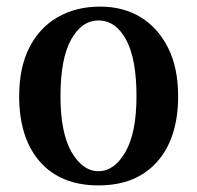

<svg xmlns="http://www.w3.org/2000/svg" viewBox="-20 -547 597 581"><path d="M278 14Q164 14 101 -57.5Q38 -129 38 -256Q38 -342 68.5 -402.5Q99 -463 154.5 -495Q210 -527 283 -527Q353 -527 405.5 -495Q458 -463 488.5 -402.5Q519 -342 519 -256Q519 -129 455.5 -57.5Q392 14 278 14ZM278 -29Q326 -29 359.5 -87Q393 -145 393 -256Q393 -369 361.5 -427Q330 -485 278 -485Q227 -485 195 -427Q163 -369 163 -256Q163 -145 196.5 -87Q230 -29 278 -29Z"/></svg>

Font: Arima Thin SemiBold
Style: Regular
Weight: 600
Version: Version 1.100